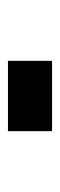

<svg xmlns="http://www.w3.org/2000/svg" viewBox="146 -927 151 483"><g transform="rotate(-90 221.5 -685.5)"><path d="M133 -741V-630H310V-741Z"/></g></svg>

Font: Perun SemiBold
Style: Regular
Weight: 600
Foundry: Copyright (c) Stefan Peev, Context Ltd, 2016
Version: Version 1.089